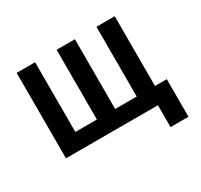

<svg xmlns="http://www.w3.org/2000/svg" viewBox="-134 -673 1017 973"><g transform="rotate(-30 374.5 -186.0)"><path d="M66 -500H174V-92H300V-500H407V-92H533V-500H640V-92H709V128H604V0H66Z"/></g></svg>

Font: Titillium Web[RUS by Daymarius]
Style: Regular
Weight: 600
Designer: Cyrillization by Daymarius
Foundry: Cyrillization by Daymarius
Version: Version 1.002 September 11, 2018